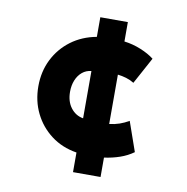

<svg xmlns="http://www.w3.org/2000/svg" viewBox="-77 -669 802 824"><g transform="rotate(10 324.0 -257.5)"><path d="M294.5 80V-5.5Q230 -16 183 -51.8Q136 -87.5 110 -140.5Q84 -193.5 84 -257.5Q84 -322 110.5 -374.8Q137 -427.5 184.2 -462.8Q231.5 -498 294.5 -509.5V-595H414.5V-510.5Q451.5 -506 487 -491.5Q522.5 -477 546 -458.5L483 -342.5Q467 -352.5 448.5 -358Q430 -363.5 411.5 -365.5V-150.5Q434.5 -153 455.5 -160.2Q476.5 -167.5 496 -179L541 -50.5Q514.5 -31.5 482.5 -20.5Q450.5 -9.5 414.5 -4.5V80ZM297 -155V-361Q274.5 -359 257.5 -345Q240.5 -331 231.2 -308.2Q222 -285.5 222 -257.5Q222 -215.5 243 -188Q264 -160.5 297 -155Z"/></g></svg>

Font: Geologica ExtraBold
Style: Regular
Weight: 800
Designer: Sindre Bremnes, Frode Helland
Foundry: Monokrom Skriftforlag AS
Version: Version 1.010;gftools[0.9.28]